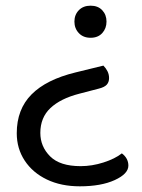

<svg xmlns="http://www.w3.org/2000/svg" viewBox="-20 -487 499 676"><path d="M246 -232 344 -256Q353 -247 358.5 -236Q364 -225 364 -212Q364 -198 356 -189Q348 -180 328 -175L259 -157Q193 -140 157.5 -106.5Q122 -73 122 -19Q122 29 156.5 63.5Q191 98 264 98Q304 98 344.5 85Q385 72 409 53Q420 61 426 72Q432 83 432 96Q432 125 384 147Q336 169 261 169Q195 169 145 145Q95 121 67 78.5Q39 36 39 -18Q39 -102 91 -154.5Q143 -207 246 -232ZM355 -411Q355 -387 340 -370.5Q325 -354 299 -354Q273 -354 257.5 -370.5Q242 -387 242 -411Q242 -435 257.5 -451Q273 -467 299 -467Q325 -467 340 -451Q355 -435 355 -411Z"/></svg>

Font: Baloo Paaji 2
Style: Regular
Weight: 400
Designer: Shuchita Grover, Noopur Datye and Ek Type
Foundry: Ek Type
Version: Version 1.700